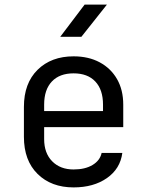

<svg xmlns="http://www.w3.org/2000/svg" viewBox="-20 -805 640 835"><path d="M300 10Q203 10 143.5 -48.5Q84 -107 84 -210V-340Q84 -443 143.5 -501.5Q203 -560 300 -560Q365 -560 413.5 -534Q462 -508 489 -461Q516 -414 516 -350V-252H172V-200Q172 -139 207 -103.5Q242 -68 300 -68Q350 -68 382.5 -87.5Q415 -107 422 -140H512Q503 -71 445 -30.5Q387 10 300 10ZM172 -322H428V-350Q428 -415 394.5 -450.5Q361 -486 300 -486Q239 -486 205.5 -450.5Q172 -415 172 -350ZM242 -645 348 -785H445L334 -645Z"/></svg>

Font: JetBrainsMonoNL NFM
Style: Regular
Weight: 400
Monospace: yes
Designer: Philipp Nurullin, Konstantin Bulenkov
Foundry: JetBrains
Version: Version 2.304; ttfautohint (v1.8.4.7-5d5b);Nerd Fonts 3.3.0